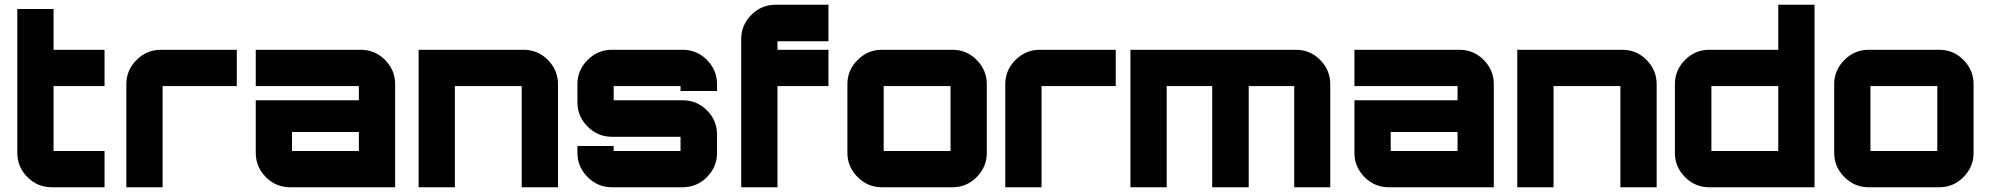

<svg xmlns="http://www.w3.org/2000/svg" viewBox="-20 -790 8399 810"><path d="M421 -427H206V-153H421V0H199Q138 0 95.5 -43Q53 -86 53 -145V-752H206V-580H421Z M659 -580H979V-427H666V0H513V-435Q513 -494 556 -537Q599 -580 659 -580Z M1502 -580Q1562 -580 1604.5 -537Q1647 -494 1647 -435V0H1204Q1144 0 1101.5 -43Q1059 -86 1059 -145V-367H1494V-427H1059V-580ZM1494 -153V-233H1212V-153Z M2189 -580Q2249 -580 2291.5 -537Q2334 -494 2334 -435V0H2181V-427H1899V0H1746V-580Z M3005 -435V-406H2851V-427H2569V-367H2859Q2920 -367 2962.5 -324.5Q3005 -282 3005 -222V-145Q3005 -86 2962.5 -43Q2920 0 2859 0H2561Q2502 0 2459 -43Q2416 -86 2416 -145V-174H2569V-153H2851V-213H2561Q2502 -213 2459 -256Q2416 -299 2416 -358V-435Q2416 -494 2459 -537Q2502 -580 2561 -580H2859Q2920 -580 2962.5 -537Q3005 -494 3005 -435Z M3475 -616H3260V-580H3475V-427H3260V0H3107V-625Q3107 -684 3149.5 -727Q3192 -770 3253 -770H3475Z M3700 -580H3998Q4058 -580 4100.5 -537Q4143 -494 4143 -435V-145Q4143 -86 4100.5 -43Q4058 0 3998 0H3700Q3641 0 3598 -43Q3555 -86 3555 -145V-435Q3555 -494 3598 -537Q3641 -580 3700 -580ZM3708 -427V-153H3990V-427Z M4367 -580H4687V-427H4374V0H4221V-435Q4221 -494 4264 -537Q4307 -580 4367 -580Z M5447 -580Q5507 -580 5549.5 -537Q5592 -494 5592 -435V0H5440V-427H5248V0H5094V-427H4902V0H4749V-580Z M6137 -580Q6197 -580 6239.5 -537Q6282 -494 6282 -435V0H5839Q5779 0 5736.5 -43Q5694 -86 5694 -145V-367H6129V-427H5694V-580ZM6129 -153V-233H5847V-153Z M6824 -580Q6884 -580 6926.5 -537Q6969 -494 6969 -435V0H6816V-427H6534V0H6381V-580Z M7482 -770H7635V0H7191Q7131 0 7088.5 -43Q7046 -86 7046 -145V-435Q7046 -494 7088.5 -537Q7131 -580 7191 -580H7482ZM7200 -427V-153H7482V-427Z M7863 -580H8161Q8221 -580 8263.5 -537Q8306 -494 8306 -435V-145Q8306 -86 8263.5 -43Q8221 0 8161 0H7863Q7804 0 7761 -43Q7718 -86 7718 -145V-435Q7718 -494 7761 -537Q7804 -580 7863 -580ZM7871 -427V-153H8153V-427Z"/></svg>

Font: Orbitron
Style: Black
Weight: 900
Designer: Matt McInerney
Foundry: Matt McInerney
Version: 1.000